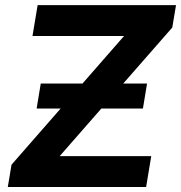

<svg xmlns="http://www.w3.org/2000/svg" viewBox="-20 -748 724 768"><path d="M11.2 0 26.1 -89.2 476.3 -604.1H110L130.5 -727.5H684.1L669.1 -637.9L218.7 -123.5H585L564.5 0ZM126.5 -313.8 143 -413.8H568.2L551.7 -313.8Z"/></svg>

Font: Adwaita Sans
Style: Italic
Weight: 400
Italic angle: -9.39999°
Designer: Rasmus Andersson
Foundry: rsms
Version: Version 4.001;git-9221beed3